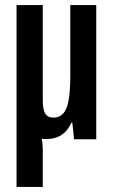

<svg xmlns="http://www.w3.org/2000/svg" viewBox="-20 -547 443 754"><path d="M45 187V-527H148V-152Q148 -136 150 -124Q152 -112 156.5 -103Q161 -94 169.5 -89.5Q178 -85 190 -85Q213 -85 228 -101Q243 -117 249.5 -153.5Q256 -190 256 -249V-527H358V0H271L264 -65H260Q249 -40 233 -26Q217 -12 199.5 -6.5Q182 -1 163 -1Q159 -1 154 -1Q149 -1 144 -2Q146 8 147 21.5Q148 35 148 44V187Z"/></svg>

Font: Archivo ExtraCondensed SemiBold
Style: Regular
Weight: 600
Width: 2
Designer: Hector Gatti
Foundry: Omnibus-Type
Version: Version 2.001